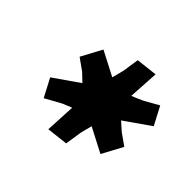

<svg xmlns="http://www.w3.org/2000/svg" viewBox="-94 -864 586 586"><g transform="rotate(45 199.5 -571.0)"><path d="M334 -455 255 -496Q245 -458 245 -456L237 -404L168 -396L173 -494Q140 -481 138 -479L91 -453L60 -512L142 -569L117 -593L79 -620L115 -687L194 -646L204 -685L212 -738L281 -746L275 -647Q297 -656 312 -663L358 -689L389 -630L306 -572L333 -548L370 -522Z"/></g></svg>

Font: Andada SC
Style: Bold Italic
Weight: 700
Italic angle: -8.29999°
Designer: Carolina Giovagnoli
Foundry: Carolina Giovagnoli
Version: Version 1.003